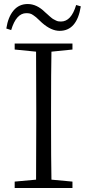

<svg xmlns="http://www.w3.org/2000/svg" viewBox="-20 -944 437 964"><path d="M343.8 -725.6V-695.3L238.3 -684.6Q236.3 -588.9 236.3 -390.6V-335Q236.3 -139.6 238.3 -42L343.8 -32.2V0H53.7V-32.2L161.1 -42Q162.1 -137.7 162.1 -335V-390.6Q162.1 -587.9 161.1 -684.6L53.7 -695.3V-725.6ZM362.3 -918.9 385.7 -912.1Q366.2 -789.1 279.3 -789.1Q237.3 -789.1 191.4 -829.1Q188.5 -831.1 176.8 -842.8Q165 -854.5 161.1 -857.4Q157.2 -860.4 147.9 -867.2Q138.7 -874 130.4 -876Q122.1 -877.9 112.3 -877.9Q61.5 -877.9 36.1 -793L11.7 -800.8Q20.5 -858.4 47.9 -891.1Q75.2 -923.8 119.1 -923.8Q165 -923.8 206.1 -882.8Q210 -879.9 217.3 -873Q224.6 -866.2 228 -863.3Q231.4 -860.4 237.8 -855Q244.1 -849.6 249 -847.2Q253.9 -844.7 260.3 -841.3Q266.6 -837.9 272.9 -836.9Q279.3 -835.9 286.1 -835.9Q337.9 -835.9 362.3 -918.9Z"/></svg>

Font: GenYoMin TW TTF Light
Style: Regular
Weight: 300
Version: Version 1.300